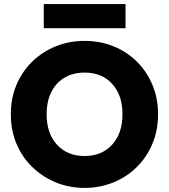

<svg xmlns="http://www.w3.org/2000/svg" viewBox="-20 -912 826 939"><path d="M394 7Q319 7 254 -19.5Q189 -46 139 -94Q89 -142 61 -208Q33 -274 33 -353Q33 -432 61 -498Q89 -564 139 -612Q189 -660 254 -686Q319 -712 394 -712Q469 -712 534 -686Q599 -660 648 -612Q697 -564 725 -498Q753 -432 753 -353Q753 -274 725 -208Q697 -142 648 -94Q599 -46 533.5 -19.5Q468 7 394 7ZM394 -149Q478 -149 528.5 -204.5Q579 -260 579 -353Q579 -447 528.5 -502Q478 -557 394 -557Q309 -557 258.5 -502Q208 -447 208 -353Q208 -260 258.5 -204.5Q309 -149 394 -149ZM194 -892H594V-774H194Z"/></svg>

Font: Poppins
Style: Bold
Weight: 700
Designer: Ninad Kale (Devanagari), Jonny Pinhorn (Latin)
Version: Version 5.002